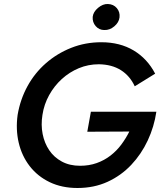

<svg xmlns="http://www.w3.org/2000/svg" viewBox="-20 -924 807 959"><path d="M416 -266 626 -267Q609 -233 586 -202Q563 -171 532 -147Q501 -123 463 -109.5Q425 -96 380 -96Q328 -96 289 -117Q250 -138 226 -173.5Q202 -209 193 -254.5Q184 -300 192 -350Q200 -403 225.5 -449Q251 -495 289 -529.5Q327 -564 374 -583.5Q421 -603 474 -603Q539 -602 584 -573.5Q629 -545 653 -493L755 -556Q716 -631 647.5 -672Q579 -713 486 -713Q406 -713 335.5 -685Q265 -657 209 -608Q153 -559 117 -493Q81 -427 68 -350Q58 -277 73.5 -211Q89 -145 128.5 -94Q168 -43 228.5 -14Q289 15 367 15Q450 15 517.5 -16Q585 -47 635.5 -100.5Q686 -154 718 -222.5Q750 -291 761 -366H434ZM443 -840Q441 -813 458 -793.5Q475 -774 501 -774Q528 -773 551 -792.5Q574 -812 577 -837Q580 -864 563.5 -883.5Q547 -903 519 -904Q494 -905 470 -885Q446 -865 443 -840Z"/></svg>

Font: Jost Medium
Style: Italic
Weight: 500
Italic angle: -5°
Version: Version 3.710